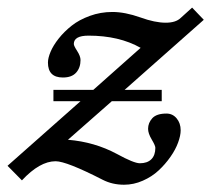

<svg xmlns="http://www.w3.org/2000/svg" viewBox="-71 -474 566 515"><path d="M72.3 -202.6V-232.9H179.2L306.2 -345.7Q248.5 -378.4 166.5 -378.4Q127 -378.4 127 -356Q127 -351.1 136 -337.2Q145 -323.2 145 -313Q145 -292.5 133.3 -279.3Q121.6 -266.1 97.7 -266.1Q57.6 -266.1 57.6 -306.2Q57.6 -318.4 64.7 -335.2Q71.8 -352.1 86.4 -370.6Q101.1 -389.2 121.1 -405Q141.1 -420.9 169.9 -431.4Q198.7 -441.9 230.5 -441.9Q264.2 -441.9 305.7 -427.2Q344.7 -413.1 373.5 -413.1Q400.4 -413.1 413.6 -425.8L444.3 -453.6L475.6 -420.9L263.2 -232.9H362.8V-202.6H229L111.3 -99.1Q182.6 -93.3 242.7 -61Q288.1 -36.1 304.2 -36.1Q324.2 -36.1 335 -46.9Q345.7 -57.6 345.7 -77.6Q345.7 -83.5 335.9 -99.9Q326.2 -116.2 326.2 -128.4Q326.2 -144.5 337.6 -157Q349.1 -169.4 375.5 -169.4Q392.1 -169.4 402.8 -156.5Q413.6 -143.6 413.6 -124.5Q413.6 -110.4 406.7 -91.6Q399.9 -72.8 386 -53Q372.1 -33.2 354.2 -16.6Q336.4 0 312 10.7Q287.6 21.5 261.7 21.5Q230.5 21.5 204.6 8.3Q107.4 -41.5 78.1 -41.5Q35.6 -41.5 -12.2 9.8L-50.8 -29.3L145 -202.6Z"/></svg>

Font: Elstob SemiBold
Style: Italic
Weight: 600
Italic angle: -20°
Designer: Peter S. Baker
Version: Version 1.015